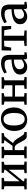

<svg xmlns="http://www.w3.org/2000/svg" viewBox="1780 -2386 617 4218"><g transform="rotate(-90 2089.0 -277.5)"><path d="M36.5 0V-48.5L106.5 -57.5V-489.5L38.5 -503.5V-551H290.5V-503.5L215 -489.5V-156L284 -241.5L469 -471V-489.5L401 -503.5V-551H644.5V-503.5L577.5 -489V-57.5L647 -48.5V0H394.5V-48.5L469 -57.5V-395.5L395 -299L215 -78V-56.5L277 -48.5V0Z M719 0V-48.5L791.5 -57.5V-489.5L721 -503.5V-551H974V-503.5L899 -489.5V-311.5H993L1121 -489.5L1049 -503.5V-551H1273.5V-503.5L1203.5 -489L1054 -302Q1084 -289 1109 -262Q1134 -235 1155 -202.2Q1176 -169.5 1194.2 -138.2Q1212.5 -107 1228.8 -85.2Q1245 -63.5 1260 -59L1297.5 -49V0H1185.5Q1165 0 1146.8 -19Q1128.5 -38 1111 -68Q1093.5 -98 1076.2 -131.5Q1059 -165 1041.2 -195Q1023.5 -225 1004.2 -244Q985 -263 963 -263H899V-57.5L979.5 -48.5V0Z M1320 -276.5Q1320 -347 1342 -400.8Q1364 -454.5 1401.8 -491.5Q1439.5 -528.5 1486.5 -547.2Q1533.5 -566 1584 -566Q1670.5 -566 1726.5 -528.2Q1782.5 -490.5 1809.5 -425.5Q1836.5 -360.5 1836.5 -278.5Q1836.5 -208 1814.5 -153.8Q1792.5 -99.5 1755 -62.8Q1717.5 -26 1670.2 -7.5Q1623 11 1572.5 11Q1507.5 11 1460 -10.5Q1412.5 -32 1381.5 -71Q1350.5 -110 1335.2 -162.5Q1320 -215 1320 -276.5ZM1579 -44.5Q1623 -44.5 1653.2 -69.5Q1683.5 -94.5 1699.8 -144.5Q1716 -194.5 1716 -270Q1716 -322 1708.5 -365.8Q1701 -409.5 1685 -442Q1669 -474.5 1642.8 -492.5Q1616.5 -510.5 1579 -510.5Q1535 -510.5 1504.2 -485.8Q1473.5 -461 1457 -411Q1440.5 -361 1440.5 -285Q1440.5 -232.5 1448.2 -188.8Q1456 -145 1472.5 -112.5Q1489 -80 1515.5 -62.2Q1542 -44.5 1579 -44.5Z M1896 0V-48.5L1967 -57.5V-489L1897 -503V-551H2151V-503L2075.5 -489V-314H2324V-489L2248 -503V-551H2501V-503L2433 -489V-57.5L2504 -48.5V0H2246V-48.5L2324 -57.5V-257.5H2075.5V-57.5L2153 -48.5V0Z M2725 11Q2680.5 11 2643 -6.5Q2605.5 -24 2582.5 -59.5Q2559.5 -95 2559.5 -149Q2559.5 -198.5 2586.8 -233.5Q2614 -268.5 2660.5 -290Q2707 -311.5 2765.5 -322Q2824 -332.5 2887.5 -333.5V-369Q2887.5 -412.5 2878 -438Q2868.5 -463.5 2844.8 -474.8Q2821 -486 2776.5 -486Q2719 -486 2675.8 -468.2Q2632.5 -450.5 2608 -438L2582.5 -489Q2593.5 -499 2626.5 -516.5Q2659.5 -534 2706.2 -548.5Q2753 -563 2805 -563Q2874.5 -563 2915.8 -542.8Q2957 -522.5 2974.8 -479.2Q2992.5 -436 2992.5 -367.5V-50.5L3050 -50V-6.5Q3039 -3.5 3020.8 0Q3002.5 3.5 2982 6Q2961.5 8.5 2944 8.5Q2917 8.5 2905.8 0.2Q2894.5 -8 2894.5 -37.5V-70Q2882 -56.5 2858 -37.5Q2834 -18.5 2800.2 -3.8Q2766.5 11 2725 11ZM2771 -58Q2797.5 -58 2830 -73.2Q2862.5 -88.5 2887.5 -110.5V-281.5Q2815.5 -281.5 2768.8 -265.5Q2722 -249.5 2699.2 -222.5Q2676.5 -195.5 2676.5 -161Q2676.5 -125 2688.8 -102.2Q2701 -79.5 2722.5 -68.8Q2744 -58 2771 -58Z M3189 0V-48.5L3303 -58.5V-497.5L3178.5 -491.5L3151.5 -341H3086L3091 -551H3621.5L3627 -341H3561.5L3535 -491.5L3412 -497.5V-58.5L3528.5 -48.5V0Z M3831 11Q3786.5 11 3749 -6.5Q3711.5 -24 3688.5 -59.5Q3665.5 -95 3665.5 -149Q3665.5 -198.5 3692.8 -233.5Q3720 -268.5 3766.5 -290Q3813 -311.5 3871.5 -322Q3930 -332.5 3993.5 -333.5V-369Q3993.5 -412.5 3984 -438Q3974.5 -463.5 3950.8 -474.8Q3927 -486 3882.5 -486Q3825 -486 3781.8 -468.2Q3738.5 -450.5 3714 -438L3688.5 -489Q3699.5 -499 3732.5 -516.5Q3765.5 -534 3812.2 -548.5Q3859 -563 3911 -563Q3980.5 -563 4021.8 -542.8Q4063 -522.5 4080.8 -479.2Q4098.5 -436 4098.5 -367.5V-50.5L4156 -50V-6.5Q4145 -3.5 4126.8 0Q4108.5 3.5 4088 6Q4067.5 8.5 4050 8.5Q4023 8.5 4011.8 0.2Q4000.5 -8 4000.5 -37.5V-70Q3988 -56.5 3964 -37.5Q3940 -18.5 3906.2 -3.8Q3872.5 11 3831 11ZM3877 -58Q3903.5 -58 3936 -73.2Q3968.5 -88.5 3993.5 -110.5V-281.5Q3921.5 -281.5 3874.8 -265.5Q3828 -249.5 3805.2 -222.5Q3782.5 -195.5 3782.5 -161Q3782.5 -125 3794.8 -102.2Q3807 -79.5 3828.5 -68.8Q3850 -58 3877 -58Z"/></g></svg>

Font: Merriweather 28pt Medium
Style: Regular
Weight: 500
Version: Version 2.100